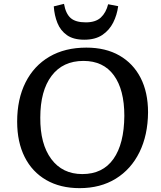

<svg xmlns="http://www.w3.org/2000/svg" viewBox="-20 -962 837 996"><path d="M69 -331Q69 -448 112.5 -534.5Q156 -621 236.5 -668Q317 -715 428 -715Q528 -715 599.5 -674Q671 -633 709.5 -558Q748 -483 748 -379Q747 -261 703.5 -172.5Q660 -84 580.5 -35Q501 14 393 14Q293 14 220 -28Q147 -70 108 -147.5Q69 -225 69 -331ZM189 -352Q188 -215 246 -137Q304 -59 407 -59Q513 -59 568.5 -137.5Q624 -216 625 -361Q625 -497 570.5 -571.5Q516 -646 413 -646Q306 -646 247.5 -568.5Q189 -491 189 -352ZM312 -942Q321 -891 346.5 -868.5Q372 -846 425 -846Q476 -846 503 -871Q530 -896 541 -940L593 -930Q587 -884 567 -844.5Q547 -805 510.5 -780.5Q474 -756 417 -756Q361 -756 327.5 -779.5Q294 -803 278 -842.5Q262 -882 259 -929Z"/></svg>

Font: Literata 7pt Medium
Style: Italic
Weight: 500
Italic angle: -2°
Designer: Latin by Veronika Burian and Jose Scaglione. Greek by Irene Vlachou. Cyrillic by Vera Evstafieva
Foundry: TypeTogether
Version: Version 3.002